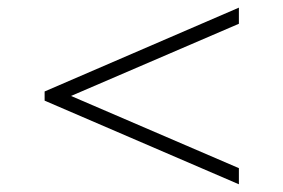

<svg xmlns="http://www.w3.org/2000/svg" viewBox="-20 -537 737 500"><path d="M96.2 -274.9V-298.8L602.1 -517.1V-475.1L165 -287.1L602.1 -99.1V-57.1Z"/></svg>

Font: Clear Sans Thin
Style: Regular
Weight: 250
Foundry: Intel Corporation
Version: Version 1.00